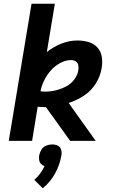

<svg xmlns="http://www.w3.org/2000/svg" viewBox="-20 -755 616 1029"><path d="M27 0H152L182 -183Q199 -181 215 -181H226L356 0H493L348 -203Q391 -217 430 -242.5Q469 -268 493.5 -307.5Q518 -347 525 -391Q530 -421 525.5 -450.5Q521 -480 501.5 -501Q482 -522 453.5 -530Q425 -538 395 -538Q352 -538 309.5 -521.5Q267 -505 231 -476L274 -735H149ZM222 -264Q209 -264 197 -266Q203 -296 217 -324.5Q231 -353 252.5 -377.5Q274 -402 303 -417.5Q332 -433 362 -433Q375 -433 386 -426Q397 -419 399.5 -406Q402 -393 400 -380Q396 -352 377.5 -328Q359 -304 332 -290.5Q305 -277 277.5 -270.5Q250 -264 222 -264ZM209 254Q250 221 275.5 174Q301 127 309 78Q312 62 307.5 47Q303 32 289.5 25.5Q276 19 260 19Q244 19 227.5 25.5Q211 32 202 47Q193 62 190 78Q188 91 190 103Q192 115 200 123.5Q208 132 219 135Q209 156 195.5 174.5Q182 193 164 209Z"/></svg>

Font: Iosevka Sparkle
Style: Bold Italic
Weight: 700
Italic angle: -9°
Designer: Belleve Invis
Foundry: Belleve Invis
Version: Version 4.5.0; ttfautohint (v1.8.3)